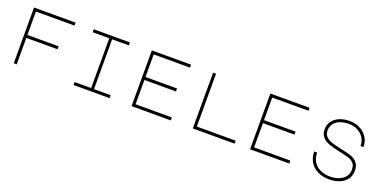

<svg xmlns="http://www.w3.org/2000/svg" viewBox="-16 -1475 4472 2253"><g transform="rotate(20 2220.0 -348.5)"><path d="M139 -696H658V-659H176V-367H566V-330H176V0H139Z M1336 -696V-659H1128V-37H1336V0H885V-37H1092V-659H885V-696Z M1610 -696H2100V-659H1647V-377H2041V-340H1647V-37H2100V0H1610Z M2375 0V-696H2412V-37H2897V0Z M3090 -696H3580V-659H3127V-377H3521V-340H3127V-37H3580V0H3090Z M3832 -518Q3832 -576 3862.5 -620Q3893 -664 3948.5 -688Q4004 -712 4077 -712Q4147 -712 4205.5 -682.5Q4264 -653 4298 -600Q4332 -547 4332 -479H4295Q4295 -538 4266 -583Q4237 -628 4187 -652.5Q4137 -677 4076 -677Q4022 -677 3975 -660Q3928 -643 3898.5 -608Q3869 -573 3869 -520Q3869 -472 3897 -443.5Q3925 -415 3970 -400Q4015 -385 4096 -368Q4178 -351 4223.5 -335.5Q4269 -320 4300.5 -284Q4332 -248 4332 -183Q4332 -118 4297.5 -73.5Q4263 -29 4206 -7Q4149 15 4082 15Q3999 15 3936 -16Q3873 -47 3839.5 -103.5Q3806 -160 3806 -233H3843Q3843 -169 3871.5 -121Q3900 -73 3954 -46.5Q4008 -20 4082 -20Q4174 -20 4234.5 -64Q4295 -108 4295 -184Q4295 -236 4269 -264Q4243 -292 4203.5 -304.5Q4164 -317 4085 -333Q4000 -350 3946.5 -370.5Q3893 -391 3862.5 -426.5Q3832 -462 3832 -518Z"/></g></svg>

Font: Major Mono Display
Style: Regular
Weight: 400
Designer: Emre Parlak
Foundry: Emre Parlak
Version: Version 2.000; ttfautohint (v1.8) -l 8 -r 50 -G 200 -x 14 -D